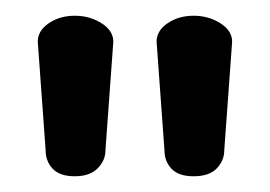

<svg xmlns="http://www.w3.org/2000/svg" viewBox="-20 -788 343 244"><path d="M124 -735 114 -597Q114 -584 104 -574Q94 -564 75 -564Q56 -564 47 -573.5Q38 -583 38 -597L28 -735Q28 -749 42 -758.5Q56 -768 75 -768Q94 -768 109 -758.5Q124 -749 124 -735ZM275 -735 265 -597Q265 -584 255.5 -574Q246 -564 226 -564Q207 -564 198 -573.5Q189 -583 189 -597L179 -735Q179 -749 193 -758.5Q207 -768 226 -768Q245 -768 260 -758.5Q275 -749 275 -735Z"/></svg>

Font: Dosis
Style: Bold
Weight: 700
Designer: Edgar Tolentino, Pablo Impallari, Igino Marini
Foundry: Edgar Tolentino, Pablo Impallari, Igino Marini
Version: Version 1.007